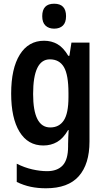

<svg xmlns="http://www.w3.org/2000/svg" viewBox="-20 -772 568 1032"><path d="M217 -553Q257 -553 289 -534.5Q321 -516 347 -472H353L364 -543H461V-11Q461 110 403.5 175Q346 240 227 240Q183 240 145 232Q107 224 70 206V108Q112 129 154 138.5Q196 148 233 148Q288 148 317 117Q346 86 346 15V3Q346 -14 347 -35Q348 -56 349 -73H346Q320 -28 287 -9Q254 10 213 10Q130 10 85 -63.5Q40 -137 40 -269Q40 -404 86.5 -478.5Q133 -553 217 -553ZM248 -453Q158 -453 158 -267Q158 -87 250 -87Q298 -87 323 -125Q348 -163 348 -250V-272Q348 -370 323.5 -411.5Q299 -453 248 -453ZM271 -752Q335 -752 335 -685Q335 -651 318 -634.5Q301 -618 271 -618Q242 -618 224.5 -634.5Q207 -651 207 -685Q207 -752 271 -752Z"/></svg>

Font: Noto Sans Sinhala Condensed SemiBold
Style: Regular
Weight: 600
Width: 3
Designer: Jelle Bosma - Monotype Design Team
Foundry: Monotype Imaging Inc.
Version: Version 2.006; ttfautohint (v1.8.4.7-5d5b)